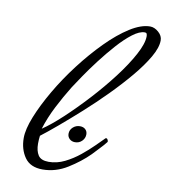

<svg xmlns="http://www.w3.org/2000/svg" viewBox="-73 -662 649 739"><g transform="rotate(10 252.0 -293.0)"><path d="M142 14Q94 14 72 -17.5Q50 -49 50 -93Q50 -127 70 -177Q90 -227 123.5 -284.5Q157 -342 199.5 -397.5Q242 -453 287.5 -499Q333 -545 376.5 -572.5Q420 -600 455 -600Q472 -600 488 -586Q504 -572 504 -554Q504 -526 482 -488Q460 -450 424 -407Q388 -364 344.5 -320Q301 -276 256.5 -236Q212 -196 173.5 -163.5Q135 -131 110 -112Q109 -104 108.5 -96.5Q108 -89 108 -81Q108 -53 119 -36Q130 -19 160 -19Q192 -19 222.5 -34Q253 -49 280 -71Q307 -93 327.5 -113.5Q348 -134 360 -146Q361 -147 363 -147Q367 -147 369.5 -141.5Q372 -136 370 -133Q359 -119 343.5 -103Q328 -87 319 -77Q285 -43 239 -14.5Q193 14 142 14ZM112 -140Q145 -162 188.5 -202.5Q232 -243 277.5 -292.5Q323 -342 361.5 -392.5Q400 -443 424 -487.5Q448 -532 448 -560Q448 -565 446.5 -569.5Q445 -574 438 -574Q418 -574 391 -553.5Q364 -533 335 -500.5Q306 -468 278.5 -432Q251 -396 230 -365Q209 -334 198 -317Q172 -275 149 -230Q126 -185 112 -140ZM247 -111Q234 -111 225.5 -119Q217 -127 217 -139Q217 -154 228.5 -164.5Q240 -175 256 -175Q269 -175 277 -167.5Q285 -160 285 -148Q285 -133 274 -122Q263 -111 247 -111Z"/></g></svg>

Font: Corinthia
Style: Bold
Weight: 700
Designer: Robert E. Leuschke
Foundry: Robert E. Leuschke
Version: Version 1.013; ttfautohint (v1.8.3)